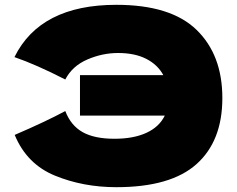

<svg xmlns="http://www.w3.org/2000/svg" viewBox="-20 -767 983 797"><path d="M903 -360Q903 -182 796 -86Q689 10 463 10Q325 10 208 -38Q91 -86 41 -207Q169 -262 251 -306Q274 -246 323 -218.5Q372 -191 455 -191Q534 -191 587.5 -215.5Q641 -240 664 -287H312V-455H658Q635 -498 587.5 -522.5Q540 -547 470 -547Q405 -547 342.5 -520Q280 -493 251 -437Q130 -499 40 -530Q147 -747 463 -747Q689 -747 796 -643Q903 -539 903 -360Z"/></svg>

Font: Dela Gothic One
Style: Regular
Weight: 400
Designer: aratakana
Foundry: aratakana
Version: Version 1.004